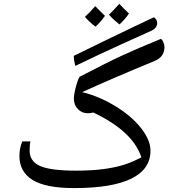

<svg xmlns="http://www.w3.org/2000/svg" viewBox="-20 -960 889 990"><path d="M372.1 -80.1Q449.2 -80.1 507.6 -87.4Q565.9 -94.7 611.6 -108.2Q657.2 -121.6 709 -148.9Q664.6 -283.7 460.9 -379.9Q450.2 -376 433.1 -376Q402.3 -376 381.6 -397.5Q360.8 -418.9 360.8 -452.1Q360.8 -474.1 372.8 -517.6Q384.8 -561 392.1 -564.9Q532.7 -638.2 609.9 -673.8Q687 -709.5 810.1 -759.8Q819.3 -752 823.7 -739.3Q828.1 -726.6 828.1 -715.3L827.1 -705.1Q821.3 -663.6 777.8 -646Q563 -557.6 403.8 -484.9Q490.2 -463.9 573 -413.8Q655.8 -363.8 705.8 -301.3Q755.9 -238.8 755.9 -183.1Q755.9 -87.4 657 -38.8Q558.1 9.8 361.8 9.8Q215.8 9.8 147.9 -32.2Q80.1 -74.2 80.1 -155.8Q80.1 -196.3 95.2 -231H137.2Q132.8 -216.3 132.8 -183.1Q132.8 -128.4 186.5 -104.2Q240.2 -80.1 372.1 -80.1ZM521 -878.4Q498 -845.2 472.2 -822.3Q434.6 -852.1 418 -873Q439.9 -893.1 471.2 -928.2L497.1 -901.9ZM645 -890.1Q624 -859.9 596.2 -834Q559.1 -863.3 542 -884.3Q567.4 -908.7 595.2 -940.4Q612.3 -921.4 645 -890.1ZM368.2 -620.1Q360.4 -652.8 360.4 -666Q360.4 -671.9 362.3 -672.9Q389.6 -687 542.5 -760.7Q695.3 -834.5 773.9 -871.1Q790.5 -858.9 790.5 -841.3L790 -834Q785.2 -812.5 761.2 -801.8Q572.3 -716.8 489.7 -678Q407.2 -639.2 368.2 -620.1Z"/></svg>

Font: Droid Arabic Naskh Colored
Style: Regular
Weight: 400
Designer: Pascal Zoghbi
Foundry: Ascender Corporation
Version: Version 1.00